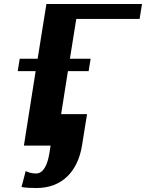

<svg xmlns="http://www.w3.org/2000/svg" viewBox="-20 -731 733 964"><path d="M69 -374H159L100 0H234L228 38C218 101 196 140 161 140C139 140 124 135 109 128L88 208C112 212 133 213 164 213C290 213 371 131 392 -2L417 -158H287L321 -374H425L435 -436H331L363 -636H681L693 -711H213L169 -436H79Z"/></svg>

Font: Aerodynamic
Style: BdObl
Weight: 500
Designer: Google
Version: Version 2.000980; 2014